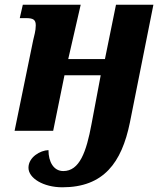

<svg xmlns="http://www.w3.org/2000/svg" viewBox="-20 -556 682 816"><path d="M245 240C420 240 497 136 532 -35L632 -536H473L426 -305H270L323 -536H77L64 -479H91C123 -479 132 -471 132 -448C132 -424 125 -404 121 -385L42 0H206L254 -236H408L369 -29C347 90 318 171 249 171C208 171 186 132 186 82C151 83 101 112 101 157C101 201 164 240 245 240Z"/></svg>

Font: Noto Serif SemiCondensed Extra
Style: Italic
Weight: 800
Width: 4
Italic angle: -12°
Designer: Monotype Design Team
Foundry: Monotype Imaging Inc.
Version: Version 1.901